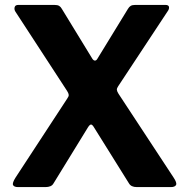

<svg xmlns="http://www.w3.org/2000/svg" viewBox="-20 -762 769 782"><path d="M686.8 -39.2Q701.8 -16.8 696.9 -8.4Q692.1 0 675.7 0H537.1Q513.8 0 505.1 -15.4L363.5 -242.2Q356.4 -254.5 351 -254.8Q345.5 -255.2 337.5 -242.1L198.2 -15.4Q193.6 -7 185.1 -3.5Q176.5 0 165.3 0H53.7Q37.6 0 33.3 -8.1Q28.9 -16.1 43.6 -39.2L253.5 -360Q260.4 -369.3 259.9 -375.7Q259.4 -382.1 253.2 -391.7L42.6 -714.8Q37.3 -723.2 39.6 -732.6Q41.9 -742 54.9 -742H200.8Q214.3 -742 220.8 -738.1Q227.3 -734.3 231.9 -725.9L356.2 -522.6Q361.2 -515.2 366.8 -515.2Q372.5 -515.2 376.8 -522.9L501.1 -725.9Q506 -734.3 512.4 -738.1Q518.9 -742 531.2 -742H653.4Q667.1 -742 668.3 -733.6Q669.5 -725.2 663.3 -716.8L461.3 -410.7Q455.5 -402.4 456 -396Q456.6 -389.7 462.5 -380.4L686.8 -39.2Z"/></svg>

Font: Libre Franklin Thin
Style: Regular
Weight: 100
Designer: Pablo Impallari, Rodrigo Fuenzalida, Nhung Nguyen
Foundry: Impallari Type
Version: Version 3.000